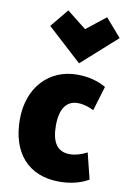

<svg xmlns="http://www.w3.org/2000/svg" viewBox="-98 -942 679 1024"><g transform="rotate(10 241.0 -430.0)"><path d="M187 -884 292 -801 397 -884 482 -786 292 -616 106 -786ZM455 -15C420 6 367 24 297 24C127 24 33 -89 33 -267C33 -442 143 -555 294 -555C357 -555 408 -540 450 -516C449 -514 411 -385 410 -383C384 -396 354 -406 323 -406C261 -406 228 -358 228 -268C228 -178 259 -130 327 -130C356 -130 388 -139 420 -156Z"/></g></svg>

Font: Repo Black
Style: Regular
Weight: 900
Designer: Stefan Peev
Foundry: Context Ltd
Version: Version 1.502